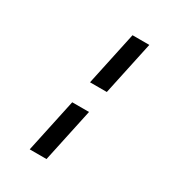

<svg xmlns="http://www.w3.org/2000/svg" viewBox="-202 -870 1004 1099"><g transform="rotate(30 300.0 -320.0)"><path d="M272 -395 348 -750H459L383 -395ZM165 110 241 -245H352L276 110Z"/></g></svg>

Font: Geist Mono SemiBold
Style: Italic
Weight: 600
Italic angle: -12°
Monospace: yes
Designer: Basement.studio, Andrés Briganti, Mateo Zaragoza
Foundry: Basement.studio, Vercel, Andrés Briganti, Guido Ferreyra, Mateo Zaragoza
Version: Version 1.500; ttfautohint (v1.8.4.7-5d5b)